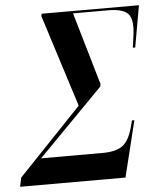

<svg xmlns="http://www.w3.org/2000/svg" viewBox="-108 -759 665 804"><g transform="rotate(-5 225.0 -357.0)"><path d="M-56 0 -48 -38 218 -317 95 -704 97 -714H506L475 -539H465L471 -582Q482 -652 461.5 -678Q441 -704 377 -704H228L317 -399L315 -389L42 -111H300Q357 -111 384.5 -131.5Q412 -152 427 -206L435 -236H445L387 0Z"/></g></svg>

Font: Noto Serif Display ExtraCondensed SemiBold
Style: Italic
Weight: 600
Width: 2
Italic angle: -12°
Designer: Monotype Design Team
Foundry: Monotype Imaging Inc.
Version: Version 2.009